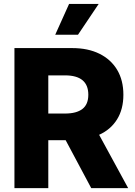

<svg xmlns="http://www.w3.org/2000/svg" viewBox="-20 -977 702 997"><path d="M55 0V-727.3H355.5Q437.1 -727.3 496.6 -697.8Q556.1 -668.3 588.4 -614.2Q620.7 -560 620.7 -485.1Q620.7 -409.8 587.7 -356.9Q554.7 -304 494.7 -277L645.6 0H453.8L321 -248.9H230.8V0ZM230.8 -387.4H317.5Q376.8 -387.4 407.7 -411Q438.6 -434.7 438.6 -485.1Q438.6 -585.6 317.5 -585.6H230.8ZM266.7 -796.5 338.8 -956.7H492.5L384.9 -796.5Z"/></svg>

Font: Inter UI Extra Bold
Style: Regular
Weight: 800
Designer: Rasmus Andersson
Foundry: rsms
Version: 3.2;8d6f07862